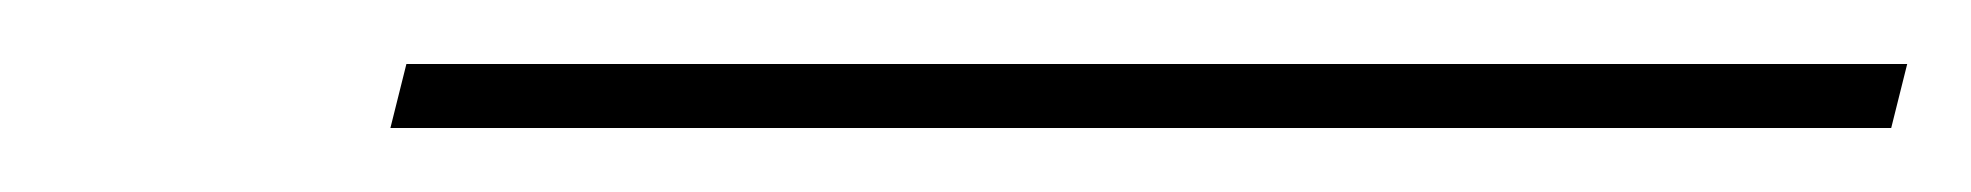

<svg xmlns="http://www.w3.org/2000/svg" viewBox="-20 -813 616 60"><path d="M102 -773H571L576 -793H107Z"/></svg>

Font: Noto Serif Display Thin
Style: Italic
Weight: 100
Italic angle: -12°
Designer: Monotype Design Team
Foundry: Monotype Imaging Inc.
Version: Version 2.009